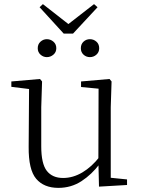

<svg xmlns="http://www.w3.org/2000/svg" viewBox="-20 -897 683 931"><path d="M207 -620Q190 -620 176.5 -632Q163 -644 163 -663Q163 -683 176.5 -695Q190 -707 207 -707Q225 -707 239 -695Q253 -683 253 -663Q253 -644 239 -632Q225 -620 207 -620ZM416 -620Q398 -620 385 -632Q372 -644 372 -663Q372 -683 385 -695Q398 -707 416 -707Q434 -707 447.5 -695Q461 -683 461 -663Q461 -644 447.5 -632Q434 -620 416 -620ZM188 -877 335 -762H288L436 -877L453 -862L334 -734H289L172 -862ZM263 14Q193 14 155.5 -30Q118 -74 119 -185L121 -478L140 -463L35 -476V-502L174 -514L184 -502L180 -377V-188Q180 -103 207 -68.5Q234 -34 286 -34Q334 -34 379.5 -61Q425 -88 463 -137L482 -103H464Q425 -51 375 -18.5Q325 14 263 14ZM460 8 457 -116V-117L458 -467L373 -475V-502L511 -514L521 -502L517 -377V-35L596 -27V0Z"/></svg>

Font: Noto Serif HK ExtraLight
Style: Regular
Weight: 200
Designer: Ryoko NISHIZUKA 西塚涼子 (kana & ideographs); Frank Grießhammer (Latin, Greek & Cyrillic); Wenlong ZHANG 张文龙 (bopomofo); San
Foundry: Adobe
Version: Version 2.002-H1;hotconv 1.1.0;makeotfexe 2.6.0